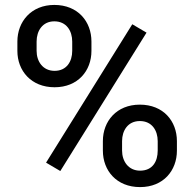

<svg xmlns="http://www.w3.org/2000/svg" viewBox="-20 -741 774 771"><path d="M393.1 -136.2C393.1 -56.2 447.8 10.3 542.5 10.3C636.2 10.3 690.4 -56.2 690.4 -136.2V-174.3C690.4 -254.4 636.2 -320.8 541.5 -320.8C448.2 -320.8 393.1 -254.4 393.1 -174.3ZM568.4 -609.9 511.2 -643.6 165 -87.9 222.2 -54.2ZM49.8 -536.6C49.8 -457 105 -390.6 199.2 -390.6C293 -390.6 347.2 -457 347.2 -536.6V-574.2C347.2 -654.3 293 -721.2 198.2 -721.2C105.5 -721.2 49.8 -654.3 49.8 -574.2ZM470.2 -174.3C470.2 -216.3 493.2 -254.9 541.5 -254.9C590.8 -254.9 613.3 -216.3 613.3 -174.3V-136.2C613.3 -94.2 593.8 -55.7 542.5 -55.7C495.1 -55.7 470.2 -94.2 470.2 -136.2ZM127 -574.2C127 -616.7 150.4 -655.3 198.2 -655.3C247.1 -655.3 270 -616.7 270 -574.2V-536.6C270 -494.6 248 -456.5 199.2 -456.5C151.4 -456.5 127 -495.1 127 -536.6Z"/></svg>

Font: Bert Sans Medium
Style: Regular
Weight: 500
Designer: Christian Robertson (Google), Cristiano Sobral
Foundry: Google, Cristiano Sobral
Version: Version 3.101